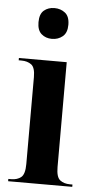

<svg xmlns="http://www.w3.org/2000/svg" viewBox="-54 -799 418 832"><g transform="rotate(5 154.5 -382.5)"><path d="M149 -631Q122 -631 103.5 -647Q85 -663 85 -698Q85 -734 103.5 -749.5Q122 -765 149 -765Q176 -765 195.5 -749.5Q215 -734 215 -698Q215 -663 195.5 -647Q176 -631 149 -631ZM14 0V-10H26Q53 -10 69.5 -23.5Q86 -37 86 -81V-459Q86 -501 69 -513.5Q52 -526 26 -526H14V-536H222V-80Q222 -36 239 -23Q256 -10 282 -10H293V0Z"/></g></svg>

Font: Noto Serif Display Condensed
Style: Bold
Weight: 700
Width: 3
Designer: Monotype Design Team
Foundry: Monotype Imaging Inc.
Version: Version 2.009